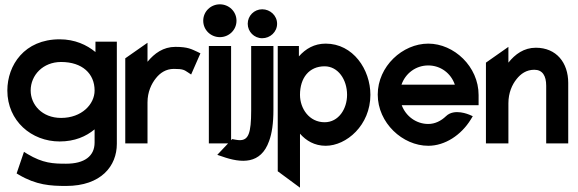

<svg xmlns="http://www.w3.org/2000/svg" viewBox="-20 -664 2674 889"><path d="M14 -245C14 -104 126 -9 256 -9C326 -9 378 -32 418 -65V-4C418 59 371 94 286 94C226 94 179 92 107 49L91 39L57 139L67 145C148 193 214 197 286 197C449 197 521 104 521 2V-471H422V-423C382 -456 327 -482 256 -482C93 -482 14 -362 14 -245ZM122 -245C122 -316 179 -377 263 -377C361 -377 418 -323 418 -245C418 -181 358 -118 263 -118C174 -118 122 -180 122 -245Z M560 0H663V-190C663 -238 681 -276 702 -302C721 -326 748 -345 785 -345C828 -345 833 -340 850 -329L865 -319L908 -417L894 -424C867 -436 851 -447 792 -447C736 -447 695 -417 663 -378V-466L560 -394Z M921 -568C921 -525 956 -492 998 -492C1040 -492 1075 -525 1075 -568C1075 -611 1040 -644 998 -644C956 -644 921 -611 921 -568ZM947 0H1050V-451H947Z M986 53 1007 60C1099 93 1188 97 1226 -11C1239 -46 1246 -93 1246 -155V-451H1143V-153C1143 -46 1130 -15 1090 -15C1081 -15 1065 -18 1055 -20ZM1127 -554C1127 -517 1157 -487 1194 -487C1231 -487 1263 -516 1263 -554C1263 -592 1231 -621 1194 -621C1157 -621 1127 -591 1127 -554Z M1266 129 1369 205V-45C1397 -13 1436 11 1488 11C1584 11 1695 -84 1695 -225C1695 -342 1615 -462 1488 -462C1435 -462 1395 -438 1364 -403V-451H1266ZM1369 -225C1369 -303 1411 -357 1483 -357C1545 -357 1587 -296 1587 -225C1587 -160 1548 -98 1483 -98C1412 -98 1369 -161 1369 -225Z M1729 -226C1729 -95 1844 11 1963 11C2040 11 2115 -38 2160 -111L2169 -126L2153 -133C2152 -133 2084 -164 2045 -126C2022 -104 1994 -90 1963 -90C1907 -90 1859 -126 1840 -177H2196V-224C2196 -356 2082 -462 1963 -462C1844 -462 1729 -357 1729 -226ZM1839 -272C1857 -324 1905 -361 1963 -361C2020 -361 2068 -325 2086 -272Z M2230 0H2334V-186C2334 -234 2351 -272 2372 -298C2391 -322 2417 -341 2454 -341C2492 -341 2509 -313 2509 -267V0H2611V-280C2611 -374 2556 -443 2461 -443C2406 -443 2365 -413 2334 -374V-447L2230 -374Z"/></svg>

Font: Charger Sport
Style: BlkNrw
Weight: 900
Designer: Jasper
Foundry: Cannot Into Space Fonts
Version: Version 1.1